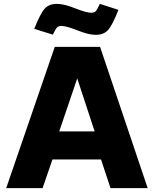

<svg xmlns="http://www.w3.org/2000/svg" viewBox="-20 -972 795 992"><path d="M497 -730 743 0H551L502 -148H251L200 0H12L263 -730ZM157 -823Q189 -904 211.5 -928Q234 -952 274 -952Q312 -952 371 -928Q427 -906 452 -906Q467 -906 474.5 -914Q482 -922 496 -952L592 -921Q560 -840 537.5 -816Q515 -792 474 -792Q437 -792 378 -816Q322 -838 297 -838Q282 -838 274.5 -830Q267 -822 253 -793ZM286 -293H469L379 -567Z"/></svg>

Font: Nacelle Heavy
Style: Regular
Weight: 800
Designer: Sora Sagano
Foundry: Sora Sagano
Version: Version 1.000;FEAKit 1.0